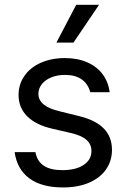

<svg xmlns="http://www.w3.org/2000/svg" viewBox="-20 -783 536 813"><path d="M254.9 -465.8Q222.7 -465.8 197 -455.3Q171.4 -444.8 157 -426.5Q142.6 -408.2 142.6 -385.7Q142.6 -359.4 164.8 -340.8Q187 -322.3 233.4 -311.5L312.5 -292Q383.8 -274.9 418.9 -239.5Q454.1 -204.1 454.1 -148.4Q454.1 -102.1 429.4 -66.2Q404.8 -30.3 357.9 -9.8Q311 10.7 246.1 10.7Q156.7 10.7 104.5 -27.6Q52.2 -65.9 42 -138.7H129.9Q137.2 -100.1 165.5 -81.3Q193.8 -62.5 244.1 -62.5Q300.8 -62.5 334 -84.5Q367.2 -106.4 367.2 -143.6Q367.2 -171.9 346.2 -190.7Q325.2 -209.5 280.3 -219.7L200.2 -238.3Q130.9 -254.4 94.7 -291Q58.6 -327.6 58.6 -380.9Q58.6 -425.8 83.3 -461.4Q107.9 -497.1 152.6 -517.1Q197.3 -537.1 254.9 -537.1Q308.6 -537.1 349.6 -519Q390.6 -501 414.8 -468.3Q439 -435.5 444.3 -392.6H362.3Q353 -427.2 326.4 -446.5Q299.8 -465.8 254.9 -465.8ZM302.7 -762.7H399.4L291 -602.5H218.8Z"/></svg>

Font: Pretendard Std
Style: Regular
Weight: 400
Designer: Base glyphs from Inter by Rasmus Andersson; Hangeul glyphs from Noto Sans CJK(Source Han Sans) by Jang Soo-young and Kan
Foundry: Kil Hyung-jin
Version: Version 1.309